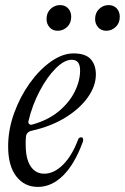

<svg xmlns="http://www.w3.org/2000/svg" viewBox="-20 -726 491 755"><path d="M129 9Q76 9 44 -32.5Q12 -74 12 -150Q12 -216 35.5 -281Q59 -346 97 -399Q135 -452 180.5 -484Q226 -516 269 -516Q316 -516 336.5 -493.5Q357 -471 357 -433Q357 -388 325.5 -343.5Q294 -299 237.5 -264Q181 -229 105 -212Q83 -207 82 -187Q81 -180 81 -172.5Q81 -165 81 -158Q81 -101 100.5 -72Q120 -43 154 -43Q192 -43 227.5 -78Q263 -113 287 -177Q290 -186 299 -186Q305 -186 306.5 -181Q308 -176 306 -169Q274 -81 228.5 -36Q183 9 129 9ZM92 -250Q90 -243 94.5 -238.5Q99 -234 106 -236Q168 -253 210 -287.5Q252 -322 273.5 -365Q295 -408 295 -449Q295 -491 262 -491Q233 -491 199 -457Q165 -423 136 -368Q107 -313 92 -250ZM207 -605Q187 -605 175 -618.5Q163 -632 163 -651Q163 -676 179 -691Q195 -706 216 -706Q236 -706 248 -693Q260 -680 260 -660Q260 -635 244 -620Q228 -605 207 -605ZM398 -605Q378 -605 366 -618.5Q354 -632 354 -651Q354 -676 370 -691Q386 -706 407 -706Q427 -706 439 -693Q451 -680 451 -660Q451 -635 435 -620Q419 -605 398 -605Z"/></svg>

Font: Instrument Serif
Style: Italic
Weight: 400
Italic angle: -13°
Designer: Rodrigo Fuenzalida
Foundry: fragTYPE
Version: Version 1.000; ttfautohint (v1.8.4.7-5d5b);gftools[0.9.27]